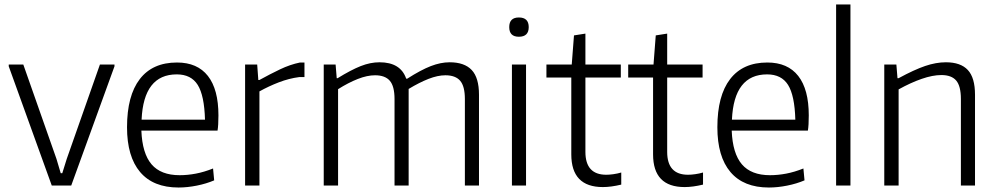

<svg xmlns="http://www.w3.org/2000/svg" viewBox="-20 -828 4444 857"><path d="M19 -532V-540H84L232 -119L251 -55H258L278 -119L426 -540H491V-532L298 0H211Z M777 9Q664 9 605.5 -60Q547 -129 547 -260Q547 -401 604 -475Q661 -549 770 -549Q861 -549 908 -489Q955 -429 955 -313Q955 -268 951 -245H611Q615 -143 656.5 -94.5Q698 -46 782 -46Q817 -46 854 -53Q891 -60 931 -76L936 -23Q901 -8 858.5 0.5Q816 9 777 9ZM769 -496Q621 -496 612 -294H895Q892 -402 862.5 -449Q833 -496 769 -496Z M1074 -540H1128L1133 -471H1138Q1185 -497 1230 -518.5Q1275 -540 1319 -549H1339V-484H1316Q1270 -478 1224.5 -460.5Q1179 -443 1138 -420V0H1074Z M1425 -540H1478L1483 -479H1487Q1547 -516 1590 -533Q1633 -550 1674 -550Q1768 -550 1793 -477H1798Q1859 -516 1903 -533Q1947 -550 1987 -550Q2053 -550 2085.5 -515.5Q2118 -481 2118 -405V0H2055V-386Q2055 -443 2034 -467.5Q2013 -492 1968 -492Q1934 -492 1893 -476Q1852 -460 1804 -431V0H1741V-386Q1741 -443 1720 -467.5Q1699 -492 1654 -492Q1619 -492 1577 -475.5Q1535 -459 1489 -430V0H1425Z M2296 -664Q2253 -664 2253 -707Q2253 -750 2296 -750Q2340 -750 2340 -707Q2340 -664 2296 -664ZM2265 -540H2328V0H2265Z M2671 7Q2530 7 2530 -139V-482H2419V-540H2532L2542 -670L2593 -678V-540H2751V-482H2593V-150Q2593 -48 2686 -48Q2700 -48 2718 -50.5Q2736 -53 2753 -58V-4Q2707 7 2671 7Z M3036 7Q2895 7 2895 -139V-482H2784V-540H2897L2907 -670L2958 -678V-540H3116V-482H2958V-150Q2958 -48 3051 -48Q3065 -48 3083 -50.5Q3101 -53 3118 -58V-4Q3072 7 3036 7Z M3412 9Q3299 9 3240.5 -60Q3182 -129 3182 -260Q3182 -401 3239 -475Q3296 -549 3405 -549Q3496 -549 3543 -489Q3590 -429 3590 -313Q3590 -268 3586 -245H3246Q3250 -143 3291.5 -94.5Q3333 -46 3417 -46Q3452 -46 3489 -53Q3526 -60 3566 -76L3571 -23Q3536 -8 3493.5 0.5Q3451 9 3412 9ZM3404 -496Q3256 -496 3247 -294H3530Q3527 -402 3497.5 -449Q3468 -496 3404 -496Z M3712 -808H3776V0H3712Z M3927 -540H3981L3986 -479H3991Q4061 -517 4109.5 -533.5Q4158 -550 4202 -550Q4268 -550 4300 -515.5Q4332 -481 4332 -405V0H4269V-386Q4269 -444 4248 -468.5Q4227 -493 4182 -493Q4143 -493 4094 -476Q4045 -459 3991 -429V0H3927Z"/></svg>

Font: Encode Sans Narrow
Style: Light
Weight: 300
Designer: Pablo Impallari, Andres Torresi
Foundry: Pablo Impallari, Andres Torresi
Version: Version 1.000; ttfautohint (v1.00) -l 8 -r 50 -G 200 -x 14 -